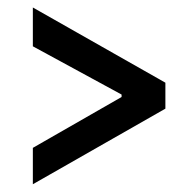

<svg xmlns="http://www.w3.org/2000/svg" viewBox="-20 -592 487 505"><path d="M415 -306.2 66.4 -107.4V-203.1L299.8 -336.9V-343.3L66.4 -470.2V-572.3L415 -374.5Z"/></svg>

Font: Aclonica
Style: Regular
Weight: 400
Designer: Astigmatic (AOETI)
Foundry: Astigmatic (AOETI)
Version: Version 1.000